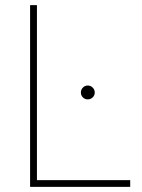

<svg xmlns="http://www.w3.org/2000/svg" viewBox="-20 -731 556 751"><path d="M489.3 -26.4V0H97.7V-710.9H124.5V-26.4ZM296.4 -369.1Q296.4 -380.4 304.2 -388.4Q312 -396.5 323.2 -396.5Q334.5 -396.5 342.5 -388.4Q350.6 -380.4 350.6 -369.1Q350.6 -357.9 342.5 -350.1Q334.5 -342.3 323.2 -342.3Q312 -342.3 304.2 -350.1Q296.4 -357.9 296.4 -369.1Z"/></svg>

Font: Vazirmatn RD Thin
Style: Regular
Weight: 100
Designer: Saber Rastikerdar
Foundry: Saber Rastikerdar
Version: Version 32.102